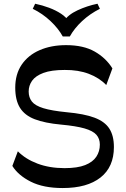

<svg xmlns="http://www.w3.org/2000/svg" viewBox="-20 -978 661 1009"><path d="M309.7 10.2Q208.1 10.2 142 -23.1Q75.9 -56.3 44.9 -106L73.8 -182.9Q113.9 -142 177 -118.2Q240.1 -94.4 319.1 -94.4Q387.1 -94.4 427.6 -110.5Q468 -126.6 486.3 -154.6Q504.7 -182.6 504.7 -218Q504.7 -249.1 486.6 -269.7Q468.6 -290.2 424.2 -303.1Q379.8 -315.9 300.8 -323.2Q215.9 -331 162.8 -351.3Q109.8 -371.6 84.9 -411.6Q60.1 -451.7 60.1 -517.3Q60.1 -588 93.9 -638.1Q127.8 -688.1 188.3 -714.4Q248.8 -740.8 327.3 -740.8Q418.6 -740.8 477.7 -707Q536.9 -673.2 570.7 -618.6L538.4 -531.1Q501.7 -569.2 446.6 -590.1Q391.6 -611 319.8 -610.4Q250.1 -610.4 208.4 -594.9Q166.7 -579.3 148.7 -553.8Q130.7 -528.3 130.7 -497.1Q130.7 -466 147.6 -444.4Q164.4 -422.8 208 -409.4Q251.6 -396 330.7 -388.2Q422.1 -380 476.4 -359.7Q530.7 -339.3 554.6 -302.1Q578.6 -264.9 578.6 -205.3Q578.6 -100.6 508.3 -45.2Q438 10.2 309.7 10.2ZM492.4 -958.4 505 -931.8Q452.7 -905.6 411.5 -867.2Q370.3 -828.7 346.9 -786.3H309.9Q286.5 -828.7 245.2 -867.5Q204 -906.3 152.1 -931.8L164.7 -958.4Q202.7 -950.5 238.1 -937.2Q273.5 -923.9 301.1 -905.7Q328.6 -887.5 342.2 -864.3H313.9Q336.5 -900.2 387.3 -923.8Q438.2 -947.4 492.4 -958.4Z"/></svg>

Font: Savate ExtraLight
Style: Regular
Weight: 200
Designer: Max Esnée
Foundry: Plomb Type
Version: Version 2.000